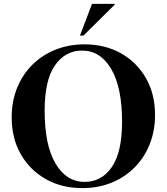

<svg xmlns="http://www.w3.org/2000/svg" viewBox="-20 -955 858 987"><path d="M415 -727Q520 -727 601.8 -681Q683.5 -635 730.2 -553.2Q777 -471.5 777 -364Q777 -281.5 749.2 -212.8Q721.5 -144 671.2 -93.5Q621 -43 552.5 -15.5Q484 12 403 12Q298 12 216 -34Q134 -80 87 -162Q40 -244 40 -351.5Q40 -434 67.8 -502.8Q95.5 -571.5 146 -621.8Q196.5 -672 265 -699.5Q333.5 -727 415 -727ZM415 -20Q502 -20 554.8 -96.2Q607.5 -172.5 607.5 -329.5Q607.5 -505.5 551.8 -600.2Q496 -695 402.5 -695Q315.5 -695 262.5 -619Q209.5 -543 209.5 -385.5Q209.5 -209.5 265.2 -114.8Q321 -20 415 -20ZM391 -772 453 -935H569V-930.5L409 -772Z"/></svg>

Font: Newsreader Display SemiBold
Style: Regular
Weight: 600
Designer: Hugues Gentile
Foundry: Production Type
Version: Version 1.001